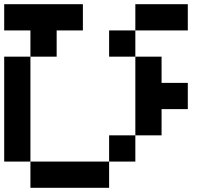

<svg xmlns="http://www.w3.org/2000/svg" viewBox="-20 -895 1040 915"><path d="M0 -125V-625H125V-125ZM0 -750V-875H375V-750H250V-625H125V-750ZM500 -125V-250H625V-125ZM500 0H125V-125H500ZM500 -625V-750H625V-625ZM750 -250H625V-625H750V-500H875V-375H750ZM625 -750V-875H875V-750Z"/></svg>

Font: Galmuri7 Regular
Style: Regular
Weight: 400
Designer: Lee Minseo (quiple)
Version: Version 2.399;hotconv 1.1.1;makeotfexe 2.6.0 DEVELOPMENT